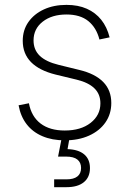

<svg xmlns="http://www.w3.org/2000/svg" viewBox="-20 -567 534 791"><path d="M247.1 11.2Q194.8 11.2 154.8 -5.9Q114.7 -22.9 89.8 -55.2Q64.9 -87.4 56.6 -133.3L99.1 -141.6Q109.4 -86.9 147.2 -58.1Q185.1 -29.3 246.6 -29.3Q313 -29.3 353.3 -60.8Q393.6 -92.3 393.6 -141.1Q393.6 -179.2 368.9 -203.1Q344.2 -227.1 295.9 -238.8L209 -259.8Q142.1 -276.4 107.9 -311Q73.7 -345.7 73.7 -398.9Q73.7 -442.9 96.9 -476.1Q120.1 -509.3 160.6 -528.1Q201.2 -546.9 253.9 -546.9Q301.8 -546.9 337.6 -531Q373.5 -515.1 397.2 -485.4Q420.9 -455.6 431.6 -413.1L389.6 -404.3Q377.4 -452.6 344 -480Q310.5 -507.3 253.9 -507.3Q193.8 -507.3 156 -477.8Q118.2 -448.2 118.2 -400.4Q118.2 -361.8 143.8 -337.2Q169.4 -312.5 221.7 -299.8L307.1 -278.8Q372.1 -263.2 405.3 -229.2Q438.5 -195.3 438.5 -142.6Q438.5 -97.2 414.3 -62.5Q390.1 -27.8 346.9 -8.3Q303.7 11.2 247.1 11.2ZM203.1 204.1V171.9H253.9Q283.7 171.9 298.8 159.9Q314 147.9 314 125Q314 102.5 298.8 90.3Q283.7 78.1 252 78.1H219.2L237.3 -14.2H266.6V0L258.3 47.4Q302.7 48.8 326.7 68.8Q350.6 88.9 350.6 125.5Q350.6 163.1 325.4 183.6Q300.3 204.1 254.4 204.1Z"/></svg>

Font: Inter 18pt ExtraLight
Style: Regular
Weight: 250
Designer: Rasmus Andersson
Foundry: rsms
Version: Version 4.001;git-66647c0bb